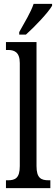

<svg xmlns="http://www.w3.org/2000/svg" viewBox="-20 -979 293 999"><path d="M80 -812V-799H115C163 -842 231 -914 251 -949V-959H155C140 -914 108 -863 80 -812ZM11 0H242V-41H233C194 -41 170 -52 170 -115V-760H11V-719H21C52 -719 83 -710 83 -651V-115C83 -52 59 -41 21 -41H11Z"/></svg>

Font: Noto Serif Devanagari ExtraCondensed
Style: Regular
Weight: 400
Width: 2
Designer: Universal Thirst, Indian Type Foundry and the Monotype Design Team
Foundry: Monotype Imaging Inc.
Version: Version 2.004